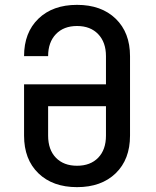

<svg xmlns="http://www.w3.org/2000/svg" viewBox="-20 -760 640 790"><path d="M297 10Q197 10 138 -47Q79 -104 79 -202V-413H416V-529Q416 -586 384 -619.5Q352 -653 297 -653Q242 -653 210 -619.5Q178 -586 178 -529H79Q79 -626 138 -683Q197 -740 297 -740Q397 -740 456 -683Q515 -626 515 -529V-202Q515 -104 456 -47Q397 10 297 10ZM297 -78Q352 -78 384 -111Q416 -144 416 -202V-323H178V-202Q178 -144 210 -111Q242 -78 297 -78Z"/></svg>

Font: JetBrains Mono NL Medium
Style: Regular
Weight: 500
Monospace: yes
Designer: Philipp Nurullin, Konstantin Bulenkov
Foundry: JetBrains
Version: Version 2.305; ttfautohint (v1.8.4.7-5d5b)